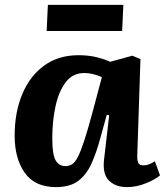

<svg xmlns="http://www.w3.org/2000/svg" viewBox="-20 -752 675 786"><path d="M542 -118Q541 -96 546 -85.5Q551 -75 568 -75Q589 -75 614 -92L635 -34Q617 -18 578 -2Q539 14 500 14Q453 14 426 -13Q399 -40 406 -99L427 -280L417 -282L392 -191Q376 -131 355.5 -84.5Q335 -38 301 -12Q267 14 209 14Q123 14 81.5 -44.5Q40 -103 40 -196Q40 -293 71.5 -367.5Q103 -442 161.5 -484Q220 -526 301 -526Q345 -526 379 -517Q413 -508 431 -499L522 -524L555 -510ZM248 -72Q263 -72 275 -79.5Q287 -87 298.5 -109Q310 -131 324 -173.5Q338 -216 357 -286L397 -436Q386 -442 365 -447.5Q344 -453 324 -453Q278 -453 249.5 -416Q221 -379 207.5 -318Q194 -257 194 -185Q194 -120 207.5 -96Q221 -72 248 -72ZM176 -732H485L480 -625H171Z"/></svg>

Font: Literata 12pt
Style: Bold Italic
Weight: 700
Italic angle: -2°
Designer: Latin by Veronika Burian and Jose Scaglione. Greek by Irene Vlachou. Cyrillic by Vera Evstafieva
Foundry: TypeTogether
Version: Version 3.002